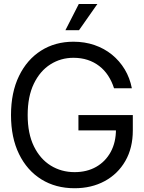

<svg xmlns="http://www.w3.org/2000/svg" viewBox="-20 -950 736 979"><path d="M360.4 9.8Q263.7 9.8 190.7 -35.6Q117.7 -81.1 76.9 -164.8Q36.1 -248.5 36.1 -363.3Q36.1 -478.5 76.9 -562.5Q117.7 -646.5 189.5 -691.9Q261.2 -737.3 354.5 -737.3Q412.1 -737.3 461.9 -720.2Q511.7 -703.1 550.8 -671.4Q589.8 -639.6 616 -596.2Q642.1 -552.7 652.3 -500H561.5Q549.8 -536.1 531 -564.7Q512.2 -593.3 485.8 -613.5Q459.5 -633.8 426.8 -644.5Q394 -655.3 354.5 -655.3Q290 -655.3 237.1 -621.8Q184.1 -588.4 152.6 -523.2Q121.1 -458 121.1 -363.3Q121.1 -269 152.8 -204.1Q184.6 -139.2 238.8 -105.7Q293 -72.3 360.4 -72.3Q422.9 -72.3 470.2 -99.1Q517.6 -126 544.4 -175Q571.3 -224.1 571.3 -291L598.6 -285.2H379.9V-363.3H657.2V-285.2Q657.2 -195.3 619.1 -129.2Q581.1 -63 513.9 -26.6Q446.8 9.8 360.4 9.8ZM313.5 -795.9 381.8 -929.7H476.6L382.8 -795.9Z"/></svg>

Font: Inter Tight
Style: Regular
Weight: 400
Designer: Rasmus Andersson
Foundry: rsms
Version: Version 3.002